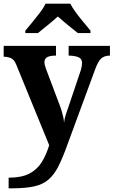

<svg xmlns="http://www.w3.org/2000/svg" viewBox="-20 -786 619 1046"><path d="M27 182Q97 182 139.5 160Q182 138 207 98Q232 58 248 5L68 -435Q57 -461 41 -468.5Q25 -476 4 -477H0V-536H285V-483H282Q254 -483 238 -475Q222 -467 222 -446Q222 -438 225.5 -426.5Q229 -415 232 -407L301 -224Q311 -199 316.5 -180Q322 -161 325 -146.5Q328 -132 329 -118Q331 -139 339.5 -165Q348 -191 351 -198L417 -394Q421 -404 424 -419Q427 -434 427 -443Q427 -465 409 -473.5Q391 -482 358 -483H354V-536H579V-483H575Q547 -482 530.5 -466.5Q514 -451 499 -410L348 0Q322 73 298.5 119.5Q275 166 244 192.5Q213 219 165.5 229.5Q118 240 44 240H27ZM118 -619Q134 -638 155.5 -664Q177 -690 197.5 -717Q218 -744 228 -766H363Q374 -744 394 -717Q414 -690 436 -664Q458 -638 473 -619V-606H404Q390 -617 370 -633Q350 -649 330 -666Q310 -683 295 -696Q273 -676 240.5 -649.5Q208 -623 187 -606H118Z"/></svg>

Font: Noto Serif NP Hmong
Style: Regular
Weight: 400
Designer: Dalton Maag Ltd
Foundry: Dalton Maag Ltd
Version: Version 1.001